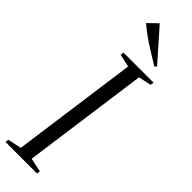

<svg xmlns="http://www.w3.org/2000/svg" viewBox="-339 -975 973 973"><g transform="rotate(45 147.0 -489.0)"><path d="M-12 0 -9.5 -18 64 -33.5 157 -710 88.5 -725 91 -743H306L303.5 -725L235 -710L142 -33.5L216.5 -18L214 0ZM251.5 -803.5Q225 -819.5 199 -835.5Q173 -851.5 148.8 -867.5Q124.5 -883.5 103.5 -899.2Q82.5 -915 65.5 -929.5L115.5 -978L261 -813.5Z"/></g></svg>

Font: Merriweather 144pt Light
Style: Italic
Weight: 300
Italic angle: -7.8°
Version: Version 2.101